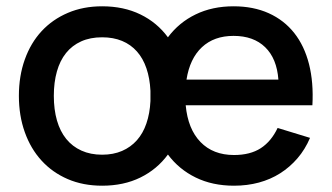

<svg xmlns="http://www.w3.org/2000/svg" viewBox="-20 -575 1055 610"><path d="M304.5 15Q244 15 195.2 -6Q146.5 -27 112 -64.8Q77.5 -102.5 58.8 -155Q40 -207.5 40 -270.5Q40 -333.5 58.8 -386Q77.5 -438.5 112.2 -476Q147 -513.5 195.8 -534.2Q244.5 -555 304.5 -555Q373 -555 426 -529.2Q479 -503.5 513.5 -456.5Q548.5 -503.5 601.5 -529.2Q654.5 -555 722 -555Q785 -555 833.8 -533Q882.5 -511 914.8 -470.2Q947 -429.5 961.8 -371.2Q976.5 -313 972.5 -240.5H570Q577 -165 617 -123.8Q657 -82.5 723.5 -82.5Q775 -82.5 808.5 -104.2Q842 -126 862 -168.5L965 -137Q949.5 -100.5 925.2 -72.2Q901 -44 870.2 -24.5Q839.5 -5 802.5 5Q765.5 15 723.5 15Q655 15 601.8 -11Q548.5 -37 513.5 -84Q479 -37 426 -11Q373 15 304.5 15ZM864.5 -322Q859.5 -389 822.5 -425Q785.5 -461 722 -461Q660 -461 621.5 -425Q583 -389 572.5 -322ZM304.5 -83.5Q340 -83.5 367.8 -95.5Q395.5 -107.5 415 -129.5Q434.5 -151.5 445.2 -183Q456 -214.5 458 -254V-286.5Q456 -326.5 445.2 -358Q434.5 -389.5 415 -411.5Q395.5 -433.5 367.8 -445Q340 -456.5 304.5 -456.5Q266.5 -456.5 237.8 -443.5Q209 -430.5 189.8 -406.5Q170.5 -382.5 160.8 -348Q151 -313.5 151 -270.5Q151 -227 161 -192.2Q171 -157.5 190.5 -133.5Q210 -109.5 238.8 -96.5Q267.5 -83.5 304.5 -83.5Z"/></svg>

Font: Vela Sans SemBd
Style: Regular
Weight: 600
Designer: Principal design: Mikhail Sharanda - project Manrope.
Design modification: Ravid Balaliev
Foundry: Mikhail Sharanda
Version: Version 1.001